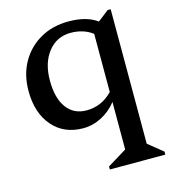

<svg xmlns="http://www.w3.org/2000/svg" viewBox="-109 -589 814 913"><g transform="rotate(-15 297.5 -132.5)"><path d="M249 13Q154 13 98 -52Q42 -117 42 -225Q42 -305 76.5 -366Q111 -427 171.5 -461.5Q232 -496 311 -496Q399 -496 451 -458L505 -500H520V162L592 220V235H319V220L414 162V-72Q384 -33 340 -10Q296 13 249 13ZM153 -247Q153 -160 188 -112.5Q223 -65 286 -65Q360 -65 414 -121V-407Q370 -441 306 -441Q238 -441 195.5 -387.5Q153 -334 153 -247Z"/></g></svg>

Font: Platypi
Style: Regular
Weight: 400
Designer: David Sargent
Foundry: Bolt Cutter Type
Version: Version 1.200; ttfautohint (v1.8.4.7-5d5b)